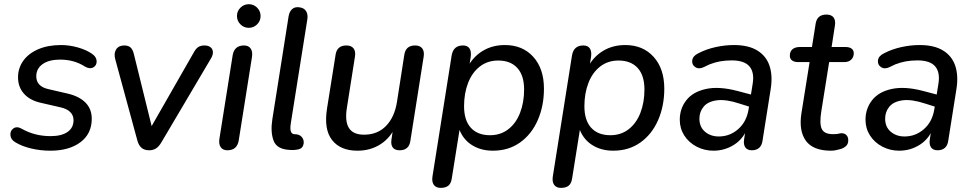

<svg xmlns="http://www.w3.org/2000/svg" viewBox="-20 -712 4651 919"><path d="M54 -30.6Q31.7 -43.4 29.9 -64.8Q28.1 -86.2 44.4 -97.5Q60.6 -108.9 84 -95.8Q145.8 -60.4 222.3 -60.4Q274.5 -60.4 303.2 -80.4Q332 -100.4 332 -136.8Q332 -160.1 315.9 -175.9Q299.9 -191.7 269.9 -198.2L176 -219.8Q123.7 -231.2 95 -263.2Q66.3 -295.1 66.3 -341.9Q66.3 -385.7 91.2 -420.9Q116.1 -456 162.7 -476.2Q209.4 -496.4 271.8 -496.4Q312 -496.4 352.7 -484.9Q393.3 -473.4 420.8 -454.2Q441.8 -439.8 442.6 -419.3Q443.3 -398.9 426.5 -389.4Q409.8 -380 387.1 -393.1Q335.3 -426.7 267.7 -426.7Q214.4 -426.7 184 -405.1Q153.6 -383.6 153.6 -346.6Q153.6 -323.5 167.5 -308Q181.4 -292.5 210.2 -285.7L304 -264Q359.6 -251 389.4 -220.7Q419.2 -190.3 419.2 -143.5Q419.2 -72 365.2 -31.4Q311.2 9.3 221.1 9.3Q173.8 9.3 129.8 -1.1Q85.9 -11.4 54 -30.6Z M637.5 -39.4 531.7 -428.2Q524 -456.6 535.9 -475.5Q547.9 -494.4 574.7 -494.4Q594.3 -494.4 605.1 -484.6Q615.8 -474.7 621.3 -451.2L714.2 -74.5H686.4L907.8 -461.5Q917.8 -479.9 929.4 -487.1Q941 -494.4 959 -494.4Q976.8 -494.4 987.6 -485.9Q998.4 -477.5 999 -463.2Q999.7 -449 990.3 -433.1L752.1 -30Q740.4 -10.3 726.7 -1.5Q712.9 7.3 694 7.3Q671.4 7.3 657.7 -4.3Q644 -15.8 637.5 -39.4Z M1030.2 -47.8 1093.7 -447.7Q1101.7 -494.4 1147.8 -494.4Q1169.7 -494.4 1179.8 -479.7Q1190 -465.1 1186.1 -439.3L1122.6 -39.4Q1114.6 7.3 1068.5 7.3Q1046.6 7.3 1036.5 -7.4Q1026.3 -22 1030.2 -47.8ZM1114.2 -635.5Q1114.2 -658.8 1130.9 -675.3Q1147.5 -691.9 1170.9 -691.9Q1194.2 -691.9 1210.8 -675.3Q1227.3 -658.6 1227.3 -635.3Q1227.3 -612 1210.7 -595.4Q1194 -578.8 1170.7 -578.8Q1147.4 -578.8 1130.8 -595.5Q1114.2 -612.1 1114.2 -635.5Z M1367.5 5.6Q1304.9 2.9 1289.4 -38.9Q1274 -80.7 1283.6 -141.4Q1307.7 -290.9 1330.8 -440Q1343.2 -514.4 1361.3 -633.7Q1365.2 -656.9 1378.6 -668.6Q1392 -680.4 1413.9 -676.9Q1435.8 -674 1445.3 -658.4Q1454.8 -642.7 1451 -619.2Q1412.1 -373 1372.6 -126.1Q1369.1 -105.2 1370 -93.9Q1370.9 -82.6 1375.9 -76.1Q1380.9 -69.6 1390.6 -69.6Q1413.5 -69.6 1424.8 -55.8Q1436 -42 1433.3 -23.9Q1429.5 -2 1408.7 2.8Q1387.9 7.5 1367.5 5.6Z M1545.5 -194 1586.3 -450.2Q1593.1 -494.4 1637.9 -494.4Q1661.1 -494.4 1672 -480.7Q1683 -467 1679.1 -441.8L1640.1 -194.3Q1630.2 -130.3 1650.5 -98.8Q1670.7 -67.3 1722.4 -67.3Q1787.1 -67.3 1827.9 -109.4Q1868.6 -151.4 1880.1 -224.4L1915.3 -450.2Q1922.1 -494.4 1966.9 -494.4Q1990 -494.4 2000.8 -480.6Q2011.6 -466.7 2008.1 -442.3L1944.2 -37.6Q1937.5 7.3 1893 7.3Q1870.5 7.3 1860.4 -5.5Q1850.2 -18.3 1853.5 -42.8L1865.7 -125.6L1874.2 -108.7Q1849.3 -52.5 1801.3 -21.6Q1753.3 9.3 1690.7 9.3Q1609.1 9.3 1569.2 -42Q1529.2 -93.3 1545.5 -194Z M2050 132.8 2141.8 -446.4Q2149.9 -494.4 2195.9 -494.4Q2217.8 -494.4 2227.3 -480.1Q2236.8 -465.7 2233 -439.3L2221.7 -369.1L2216.4 -387.9Q2243.6 -439.9 2290 -468.1Q2336.3 -496.4 2396.7 -496.4Q2481.5 -496.4 2532.5 -439.9Q2583.6 -383.5 2583.6 -287.3Q2583.6 -205.4 2554.3 -137.7Q2525.1 -70.1 2469.8 -30.4Q2414.4 9.3 2339.1 9.3Q2278.8 9.3 2234.8 -20.3Q2190.8 -49.9 2173.8 -106.3H2182.1L2142.4 142.4Q2138.9 166 2126 176.6Q2113.1 187.3 2088.9 187.3Q2067 187.3 2056.6 172.9Q2046.1 158.6 2050 132.8ZM2488.6 -283.5Q2488.6 -351.1 2456.1 -386.7Q2423.6 -422.3 2364.4 -422.3Q2313.7 -422.3 2276.7 -393.6Q2239.7 -365 2220.5 -315.1Q2201.2 -265.2 2201.2 -203.6Q2201.2 -136 2233.7 -100.4Q2266.2 -64.8 2325.4 -64.8Q2376.1 -64.8 2413.1 -93.5Q2450.1 -122.2 2469.3 -172Q2488.6 -221.9 2488.6 -283.5Z M2626 132.8 2717.8 -446.4Q2725.9 -494.4 2771.9 -494.4Q2793.8 -494.4 2803.3 -480.1Q2812.8 -465.7 2809 -439.3L2797.7 -369.1L2792.4 -387.9Q2819.6 -439.9 2866 -468.1Q2912.3 -496.4 2972.7 -496.4Q3057.5 -496.4 3108.5 -439.9Q3159.6 -383.5 3159.6 -287.3Q3159.6 -205.4 3130.3 -137.7Q3101.1 -70.1 3045.8 -30.4Q2990.4 9.3 2915.1 9.3Q2854.8 9.3 2810.8 -20.3Q2766.8 -49.9 2749.8 -106.3H2758.1L2718.4 142.4Q2714.9 166 2702 176.6Q2689.1 187.3 2664.9 187.3Q2643 187.3 2632.6 172.9Q2622.1 158.6 2626 132.8ZM3064.6 -283.5Q3064.6 -351.1 3032.1 -386.7Q2999.6 -422.3 2940.4 -422.3Q2889.7 -422.3 2852.7 -393.6Q2815.7 -365 2796.5 -315.1Q2777.2 -265.2 2777.2 -203.6Q2777.2 -136 2809.7 -100.4Q2842.2 -64.8 2901.4 -64.8Q2952.1 -64.8 2989.1 -93.5Q3026.1 -122.2 3045.3 -172Q3064.6 -221.9 3064.6 -283.5Z M3233.7 -138.4Q3233.7 -192 3265 -232.1Q3296.3 -272.3 3358.5 -286Q3420.7 -299.8 3508.7 -276.9L3589.1 -255.7L3580.3 -197.1L3518.5 -216.5Q3454.3 -237.6 3411.3 -231.8Q3368.3 -226.1 3348 -201.5Q3327.7 -177 3327.7 -144.1Q3327.7 -104.2 3354.5 -81.5Q3381.2 -58.8 3420.3 -58.8Q3473.5 -58.8 3513.6 -94.2Q3553.7 -129.5 3563.2 -189.7L3582.6 -310.6Q3591.7 -365.5 3567.2 -394.2Q3542.7 -422.9 3482.5 -422.9Q3453.3 -422.9 3427.3 -418.4Q3401.3 -413.8 3375.9 -403.7Q3365.4 -398.8 3348.9 -390.8Q3325.3 -379.3 3308 -390.7Q3290.7 -402.1 3293.4 -423.4Q3296.1 -444.6 3323.3 -457.4Q3361 -476.9 3405.4 -486.6Q3449.8 -496.4 3493.3 -496.4Q3562.6 -496.4 3605.2 -470.1Q3647.8 -443.9 3663.4 -396.7Q3679 -349.5 3669 -286.3L3629.9 -39.4Q3627 -16.3 3613.8 -4.5Q3600.6 7.3 3578.7 7.3Q3557.4 7.3 3547.6 -6.3Q3537.7 -19.9 3541.6 -45.3L3553.5 -121L3561.6 -108.5Q3541.3 -50.4 3495.8 -20.6Q3450.2 9.3 3394.7 9.3Q3351.9 9.3 3314.6 -10Q3277.4 -29.3 3255.5 -63.1Q3233.7 -97 3233.7 -138.4Z M3816.2 -171.2 3855.1 -414.8H3800.6Q3781.5 -414.8 3771 -422.9Q3760.5 -430.9 3760.5 -445.5Q3760.5 -465.5 3773.2 -476.3Q3786 -487.1 3808.9 -487.1H3866.4L3884 -598.1Q3890.7 -642.3 3935.5 -642.3Q3959.3 -642.3 3969.8 -628.5Q3980.2 -614.8 3976.3 -589.7L3960.4 -487.1H4025.7Q4045.5 -487.1 4056 -479.4Q4066.5 -471.6 4066.5 -457.1Q4066.5 -438.3 4054.4 -426.6Q4042.2 -414.8 4021.2 -414.8H3948.7L3911.2 -179.5Q3901.5 -119.2 3913.5 -94.5Q3925.6 -69.8 3967.5 -69.8Q3986.9 -69.8 3996.4 -72.6Q4001.3 -74.2 4006.2 -74.2Q4021.7 -75 4030.7 -66Q4039.7 -57.1 4040.1 -42.5Q4040.8 -25.1 4031.3 -14.9Q4021.8 -4.6 4005 0.9Q4000.2 2.5 3997.4 2.9Q3975.7 9.3 3957.6 9.3Q3871.5 9.3 3837.1 -38.5Q3802.6 -86.3 3816.2 -171.2Z M4122.7 -138.4Q4122.7 -192 4154 -232.1Q4185.3 -272.3 4247.5 -286Q4309.7 -299.8 4397.7 -276.9L4478.1 -255.7L4469.3 -197.1L4407.5 -216.5Q4343.3 -237.6 4300.3 -231.8Q4257.3 -226.1 4237 -201.5Q4216.7 -177 4216.7 -144.1Q4216.7 -104.2 4243.5 -81.5Q4270.2 -58.8 4309.3 -58.8Q4362.5 -58.8 4402.6 -94.2Q4442.7 -129.5 4452.2 -189.7L4471.6 -310.6Q4480.7 -365.5 4456.2 -394.2Q4431.7 -422.9 4371.5 -422.9Q4342.3 -422.9 4316.3 -418.4Q4290.3 -413.8 4264.9 -403.7Q4254.4 -398.8 4237.9 -390.8Q4214.3 -379.3 4197 -390.7Q4179.7 -402.1 4182.4 -423.4Q4185.1 -444.6 4212.3 -457.4Q4250 -476.9 4294.4 -486.6Q4338.8 -496.4 4382.3 -496.4Q4451.6 -496.4 4494.2 -470.1Q4536.8 -443.9 4552.4 -396.7Q4568 -349.5 4558 -286.3L4518.9 -39.4Q4516 -16.3 4502.8 -4.5Q4489.6 7.3 4467.7 7.3Q4446.4 7.3 4436.6 -6.3Q4426.7 -19.9 4430.6 -45.3L4442.5 -121L4450.6 -108.5Q4430.3 -50.4 4384.8 -20.6Q4339.2 9.3 4283.7 9.3Q4240.9 9.3 4203.6 -10Q4166.4 -29.3 4144.5 -63.1Q4122.7 -97 4122.7 -138.4Z"/></svg>

Font: SN Pro Thin
Style: Italic
Weight: 200
Italic angle: -9°
Designer: Tobias Whetton
Foundry: Supernotes
Version: Version 1.003;Glyphs 3.3 (3324)